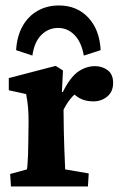

<svg xmlns="http://www.w3.org/2000/svg" viewBox="-20 -672 441 692"><path d="M19.5 0 16.6 -44.9 77.1 -61.5Q78.1 -65.4 79.1 -79.6Q80.1 -93.8 81.1 -114.7Q82 -135.7 82 -159.2L83 -232.4Q83 -261.7 81.1 -284.7Q79.1 -307.6 74.2 -333L11.7 -346.7V-390.6L180.7 -434.6L207 -418L203.1 -340.8L206.1 -339.8Q233.4 -394.5 262.2 -414.1Q291 -433.6 322.3 -433.6Q348.6 -433.6 368.2 -418.9Q387.7 -404.3 387.7 -373Q387.7 -341.8 366.7 -324.2Q345.7 -306.6 316.4 -306.6Q293 -306.6 274.4 -314.5Q255.9 -322.3 234.4 -343.8L261.7 -341.8Q246.1 -331.1 232.9 -314.5Q219.7 -297.9 209 -276.4L210 -199.2Q210.9 -163.1 211.9 -134.3Q212.9 -105.5 213.9 -86.4Q214.8 -67.4 214.8 -61.5L299.8 -46.9L296.9 0ZM96.7 -471.7 38.1 -491.2Q41 -541 61 -577.1Q81.1 -613.3 115.2 -632.8Q149.4 -652.3 192.4 -652.3Q256.8 -652.3 297.9 -608.9Q338.9 -565.4 342.8 -491.2L282.2 -471.7Q273.4 -520.5 248.5 -545.9Q223.6 -571.3 189.5 -571.3Q154.3 -571.3 128.9 -545.9Q103.5 -520.5 96.7 -471.7Z"/></svg>

Font: Crimson Pro ExtraLight
Style: Bold
Weight: 700
Version: Version 1.002